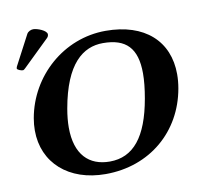

<svg xmlns="http://www.w3.org/2000/svg" viewBox="-81 -812 961 909"><g transform="rotate(-10 399.5 -357.5)"><path d="M135.8 -725C124.8 -725 110.7 -719 104.8 -708L29.6 -565C27.9 -561.7 26.9 -556.9 26.9 -555.4C26.9 -548.6 46.8 -542 54.5 -542C58.5 -542 62.9 -546.3 66.9 -550L192.5 -672C197.7 -677.1 200.3 -682.8 200.3 -689.1C200.3 -708.2 155.1 -725 135.8 -725ZM449.3 -603C559.5 -603 611.7 -551.1 611.7 -429C611.7 -394.9 607.6 -355.4 599.6 -310C568.1 -131 498.9 -45 384.9 -45C285.5 -45 221 -106.7 221 -237C221 -264 223.8 -294 229.6 -327C266.7 -537 353.3 -603 449.3 -603ZM764 -329C768.2 -352.7 770.2 -375.4 770.2 -397.1C770.2 -556.5 659.5 -658 472 -658C269 -658 100.2 -506 65.6 -310C62 -289.7 60.3 -270 60.3 -251.1C60.3 -95 178.6 10 355.2 10C569.3 10 728.7 -129 764 -329Z"/></g></svg>

Font: Linux Biolinum O 
Style: Bold Italic
Weight: 700
Designer: Philipp H. Poll
Foundry: Philipp H. Poll
Version: Version 1.3.2